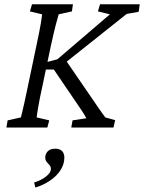

<svg xmlns="http://www.w3.org/2000/svg" viewBox="-20 -593 670 893"><path d="M311.5 0 317.4 -33.2 381.8 -43Q376 -53.7 368.2 -66.4Q360.4 -79.1 350.6 -92.8L230.5 -269.5H185.5L192.4 -302.7L247.1 -317.4L491.2 -526.4L435.5 -540L445.3 -573.2H629.9L625 -538.1L569.3 -528.3L277.3 -295.9L280.3 -321.3L418.9 -119.1Q429.7 -103.5 439 -89.8Q448.2 -76.2 456.1 -65.4Q463.9 -54.7 469.7 -46.9L515.6 -34.2L507.8 0ZM9.8 0 15.6 -33.2 77.1 -46.9Q80.1 -56.6 83.5 -72.3Q86.9 -87.9 93.3 -114.7Q99.6 -141.6 108.4 -185.5L149.4 -380.9Q164.1 -449.2 169.4 -481.4Q174.8 -513.7 175.8 -526.4L119.1 -540L128.9 -573.2H319.3L314.5 -540L252.9 -526.4Q249 -513.7 240.2 -480.5Q231.4 -447.3 216.8 -380.9L175.8 -185.5Q165 -136.7 160.2 -108.9Q155.3 -81.1 153.3 -67.9Q151.4 -54.7 150.4 -46.9L209 -33.2L200.2 0ZM144.5 279.3 138.7 255.9Q172.9 245.1 194.8 227.5Q216.8 210 216.8 192.4Q216.8 183.6 212.4 177.7Q208 171.9 203.1 167Q198.2 162.1 194.3 155.8Q190.4 149.4 190.4 139.6Q190.4 123 202.1 110.8Q213.9 98.6 236.3 98.6Q258.8 98.6 269 109.9Q279.3 121.1 279.3 139.6Q279.3 171.9 260.3 200.2Q241.2 228.5 210.4 248.5Q179.7 268.6 144.5 279.3Z"/></svg>

Font: Crimson Pro Light
Style: Italic
Weight: 300
Italic angle: -12°
Designer: Jacques Le Bailly
Foundry: Baron von Fonthausen
Version: Version 1.003